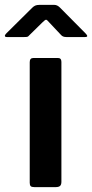

<svg xmlns="http://www.w3.org/2000/svg" viewBox="-59 -768 378 788"><path d="M193 -22Q193 -10 187.5 -5Q182 0 169 0H82Q71 0 67 -4Q63 -8 63 -18V-513Q63 -530 78 -530H179Q193 -530 193 -514ZM143 -676Q134 -687 130 -687Q126 -687 115 -676L62 -624Q57 -618 53.5 -617Q50 -616 41 -616H-31Q-39 -616 -39 -621Q-39 -625 -33 -631L73 -736Q79 -742 85.5 -745Q92 -748 103 -748H164Q176 -748 187 -737L292 -631Q299 -624 299 -620Q299 -616 290 -616H213Q199 -616 192 -624Z"/></svg>

Font: n
Style: Regular
Weight: 600
Designer: Pablo Impallari, Rodrigo Fuenzalida
Foundry: Impallari Type
Version: Version 1.002; ttfautohint (v1.5)